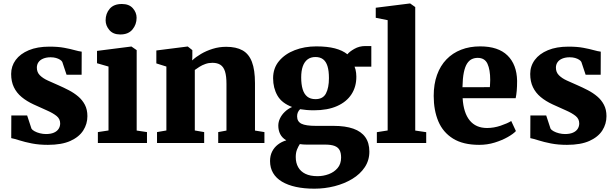

<svg xmlns="http://www.w3.org/2000/svg" viewBox="-20 -840 3618 1128"><path d="M261.5 11Q209.5 11 167.5 2.8Q125.5 -5.5 95 -15.2Q64.5 -25 46 -28.5L46.5 -161.5H139.5L165 -84Q169.5 -76.5 183 -69Q196.5 -61.5 214.5 -57Q232.5 -52.5 250 -52.5Q278.5 -52.5 297 -60.8Q315.5 -69 324.5 -83.2Q333.5 -97.5 333.5 -115Q333.5 -141.5 312.5 -158.5Q291.5 -175.5 256.2 -191Q221 -206.5 177.5 -226.5Q136.5 -245.5 107 -270Q77.5 -294.5 61.5 -327.8Q45.5 -361 45.5 -405.5Q45.5 -451.5 72.2 -487.8Q99 -524 149.2 -545Q199.5 -566 270 -566Q321.5 -566 357.5 -559.2Q393.5 -552.5 418.2 -545.5Q443 -538.5 460 -536.5L459.5 -401H371L346 -476Q342.5 -483 332.8 -489.2Q323 -495.5 309 -499.5Q295 -503.5 277.5 -503.5Q253 -503.5 234.5 -496Q216 -488.5 206.2 -474.8Q196.5 -461 196.5 -442.5Q196.5 -415.5 214.2 -397.8Q232 -380 261 -366.8Q290 -353.5 322.5 -339.5Q353.5 -326 384.2 -310Q415 -294 439.5 -273.2Q464 -252.5 478.8 -224.2Q493.5 -196 493.5 -157.5Q493.5 -112 469.2 -73.8Q445 -35.5 393.8 -12.2Q342.5 11 261.5 11Z M555 0V-64L617.5 -73.5V-449L550 -468.5V-541L750 -566.5H752.5L783 -545.5V-73L843.5 -64V0ZM686 -637.5Q644.5 -637.5 622.5 -663.5Q600.5 -689.5 600.5 -720.5Q600.5 -760.5 624.5 -788.5Q648.5 -816.5 695.5 -816.5H696.5Q738.5 -816.5 760.5 -791.5Q782.5 -766.5 782.5 -735.5Q782.5 -696 758.2 -666.8Q734 -637.5 687 -637.5Z M957.5 -73.5V-449L898.5 -467.5V-543.5L1080 -566.5H1083.5L1110 -545.5V-509L1109 -485Q1130 -505 1161 -523.2Q1192 -541.5 1229.8 -553.2Q1267.5 -565 1309 -565Q1367.5 -565 1404.8 -544.2Q1442 -523.5 1460 -476.5Q1478 -429.5 1478 -351.5V-73L1533.5 -64V0H1262V-64L1310.5 -73V-347Q1310.5 -393 1302 -420Q1293.5 -447 1275.2 -459Q1257 -471 1227.5 -471Q1206 -471 1186.8 -464.2Q1167.5 -457.5 1151.8 -447.5Q1136 -437.5 1124.5 -429V-73.5L1179.5 -64V0H902.5V-64Z M1827 268.5Q1766.5 268.5 1718.5 258Q1670.5 247.5 1636.5 227.2Q1602.5 207 1584.5 176.5Q1566.5 146 1566.5 106Q1566.5 74.5 1578.8 50.2Q1591 26 1612.8 9.2Q1634.5 -7.5 1662 -15.5Q1637 -30.5 1626 -52.5Q1615 -74.5 1615 -102Q1615 -123.5 1625 -144.5Q1635 -165.5 1653.2 -183Q1671.5 -200.5 1696 -211.5Q1635.5 -234 1610 -278.5Q1584.5 -323 1584.5 -380.5Q1584.5 -439.5 1619.2 -481.2Q1654 -523 1711.5 -545.2Q1769 -567.5 1838 -567.5Q1902.5 -567.5 1947.5 -555.8Q1992.5 -544 2021 -521Q2033 -536.5 2062 -553Q2091 -569.5 2126 -569.5H2161.5V-448.5H2063Q2066.5 -440.5 2068.8 -431Q2071 -421.5 2072.2 -411.5Q2073.5 -401.5 2073.5 -390.5Q2074 -331 2045 -286.2Q2016 -241.5 1960.2 -216.8Q1904.5 -192 1824 -192Q1801.5 -192 1781 -193.8Q1760.5 -195.5 1743 -198.5Q1734 -189.5 1729.8 -179.5Q1725.5 -169.5 1725.5 -156.5Q1725.5 -126 1750.8 -113.2Q1776 -100.5 1837 -100.5H1940Q2009 -100.5 2055.8 -84Q2102.5 -67.5 2126.2 -34Q2150 -0.5 2150 51Q2150 102 2123 142.5Q2096 183 2049.8 211Q2003.5 239 1945.8 253.8Q1888 268.5 1827 268.5ZM1845.5 195Q1879.5 195 1911.2 183.2Q1943 171.5 1963.5 147.2Q1984 123 1984 85.5Q1984 58.5 1975 41.8Q1966 25 1945.2 17.2Q1924.5 9.5 1890 9.5H1781.5Q1771 9.5 1760.8 8.8Q1750.5 8 1741.5 6.5Q1732.5 20 1725 38.5Q1717.5 57 1717.5 82.5Q1717.5 117 1731.8 142.2Q1746 167.5 1774.2 181.2Q1802.5 195 1845.5 195ZM1833.5 -257.5Q1877.5 -257.5 1895 -291Q1912.5 -324.5 1912.5 -381Q1912.5 -424 1904 -451.2Q1895.5 -478.5 1878 -491.8Q1860.5 -505 1833.5 -505Q1805.5 -505 1787 -491Q1768.5 -477 1759 -450.5Q1749.5 -424 1749.5 -385Q1749.5 -345 1758 -316.2Q1766.5 -287.5 1785 -272.5Q1803.5 -257.5 1833.5 -257.5Z M2257.5 -73.5V-721.5L2187.5 -735.5V-794.5L2387 -819.5H2390L2419.5 -798.5V-73L2484 -63.5V0H2194V-63.5Z M2795.5 11Q2700.5 11 2641.5 -25.8Q2582.5 -62.5 2555.2 -127.2Q2528 -192 2528 -276.5Q2528 -345.5 2547.5 -399.8Q2567 -454 2603 -491.2Q2639 -528.5 2689.2 -548Q2739.5 -567.5 2801 -567.5Q2907 -567.5 2961.5 -514.2Q3016 -461 3018 -365.5Q3018 -331.5 3015.8 -306.5Q3013.5 -281.5 3009.5 -263H2698Q2700.5 -220 2711 -187.2Q2721.5 -154.5 2739.5 -132.5Q2757.5 -110.5 2783 -99.2Q2808.5 -88 2841.5 -88Q2881 -88 2921 -101.5Q2961 -115 2983.5 -129L3011 -70Q2996 -53.5 2963 -34.8Q2930 -16 2886.5 -2.5Q2843 11 2795.5 11ZM2697 -327.5 2858 -328Q2858.5 -339 2859.2 -349.5Q2860 -360 2860 -370.5Q2860 -430.5 2844 -465.2Q2828 -500 2786.5 -500Q2767.5 -500 2751.8 -492.5Q2736 -485 2724 -466.5Q2712 -448 2705 -414.2Q2698 -380.5 2697 -327.5Z M3311 11Q3259 11 3217 2.8Q3175 -5.5 3144.5 -15.2Q3114 -25 3095.5 -28.5L3096 -161.5H3189L3214.5 -84Q3219 -76.5 3232.5 -69Q3246 -61.5 3264 -57Q3282 -52.5 3299.5 -52.5Q3328 -52.5 3346.5 -60.8Q3365 -69 3374 -83.2Q3383 -97.5 3383 -115Q3383 -141.5 3362 -158.5Q3341 -175.5 3305.8 -191Q3270.5 -206.5 3227 -226.5Q3186 -245.5 3156.5 -270Q3127 -294.5 3111 -327.8Q3095 -361 3095 -405.5Q3095 -451.5 3121.8 -487.8Q3148.5 -524 3198.8 -545Q3249 -566 3319.5 -566Q3371 -566 3407 -559.2Q3443 -552.5 3467.8 -545.5Q3492.5 -538.5 3509.5 -536.5L3509 -401H3420.5L3395.5 -476Q3392 -483 3382.2 -489.2Q3372.5 -495.5 3358.5 -499.5Q3344.5 -503.5 3327 -503.5Q3302.5 -503.5 3284 -496Q3265.5 -488.5 3255.8 -474.8Q3246 -461 3246 -442.5Q3246 -415.5 3263.8 -397.8Q3281.5 -380 3310.5 -366.8Q3339.5 -353.5 3372 -339.5Q3403 -326 3433.8 -310Q3464.5 -294 3489 -273.2Q3513.5 -252.5 3528.2 -224.2Q3543 -196 3543 -157.5Q3543 -112 3518.8 -73.8Q3494.5 -35.5 3443.2 -12.2Q3392 11 3311 11Z"/></svg>

Font: Merriweather 24pt Black
Style: Regular
Weight: 900
Designer: Eben Sorkin
Foundry: Eben Sorkin
Version: Version 2.100